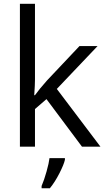

<svg xmlns="http://www.w3.org/2000/svg" viewBox="-20 -780 565 1021"><path d="M166 0H85.9V-759.8H166V-356.9Q166 -330.1 162.1 -273.9H166Q187 -303.7 230 -352.1L402.8 -535.2H499L282.2 -307.1L514.2 0H416L227.1 -252.9L166 -200.2ZM325.2 61V69.8Q319.8 94.7 295.9 141.6Q272 188.5 245.1 221.2H201.2V209Q214.8 177.7 227.5 132.3Q240.2 86.9 243.2 61Z"/></svg>

Font: OpenSans-Regular
Style: Regular
Weight: 400
Foundry: Ascender Corporation
Version: Version 1.10